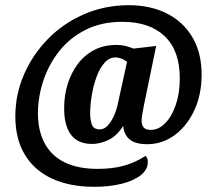

<svg xmlns="http://www.w3.org/2000/svg" viewBox="-20 -621 823 739"><path d="M342 98Q250 98 181.5 67Q113 36 76 -25Q39 -86 39 -173Q39 -257 72 -333.5Q105 -410 164 -470.5Q223 -531 303 -566Q383 -601 476 -601Q559 -601 622.5 -569Q686 -537 721.5 -476Q757 -415 756 -329Q755 -253 726.5 -193.5Q698 -134 651 -100Q604 -66 547 -66Q502 -66 480 -83.5Q458 -101 454 -136Q429 -97 397 -82Q365 -67 334 -67Q279 -67 252.5 -103.5Q226 -140 227 -207Q227 -253 240 -296Q253 -339 278.5 -373.5Q304 -408 341.5 -428Q379 -448 428 -448Q448 -448 462 -444.5Q476 -441 494 -434L581 -444L533 -211Q529 -191 527 -177.5Q525 -164 525 -156Q525 -140 533 -130.5Q541 -121 561 -121Q590 -121 615.5 -146.5Q641 -172 656.5 -217Q672 -262 672 -320Q672 -426 614 -481.5Q556 -537 451 -537Q370 -537 309 -506Q248 -475 207.5 -423.5Q167 -372 146.5 -309.5Q126 -247 126 -185Q126 -117 152.5 -68.5Q179 -20 230 4.5Q281 29 356 29Q414 29 458 16.5Q502 4 540 -21Q545 -17 547 -11Q549 -5 549 2Q549 32 521.5 53.5Q494 75 447.5 86.5Q401 98 342 98ZM364 -123Q381 -123 394.5 -137.5Q408 -152 418 -174Q428 -196 433 -219L469 -383Q459 -391 447.5 -395.5Q436 -400 425 -400Q400 -400 381.5 -378.5Q363 -357 351 -323.5Q339 -290 333 -253Q327 -216 327 -186Q327 -160 333.5 -141.5Q340 -123 364 -123Z"/></svg>

Font: Sansita Swashed Light Medium
Style: Regular
Weight: 500
Version: Version 1.003